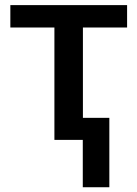

<svg xmlns="http://www.w3.org/2000/svg" viewBox="-20 -561 550 770"><path d="M489.7 -540.5V-450.7H312.5V-88.4H418.5V189.9H312V0H198.2V-450.7H21.5V-540.5Z"/></svg>

Font: Open Sans SemiBold
Style: Regular
Weight: 600
Designer: Monotype Design Team
Foundry: Monotype Imaging Inc.
Version: Version 3.003; ttfautohint (v1.8.4)